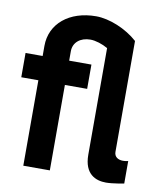

<svg xmlns="http://www.w3.org/2000/svg" viewBox="-81 -765 708 841"><g transform="rotate(10 273.5 -345.0)"><path d="M447 10C478 10 527 0 527 0V-100C527 -100 516 -97 504 -97C483 -97 465 -107 465 -130V-623C414 -669 338 -700 279 -700C160 -700 78 -632 78 -533V-488H2V-380H78V0H196V-380H295V-488H196V-530C196 -569 227 -595 272 -595C295 -595 326 -585 350 -571V-97C350 -10 402 10 447 10Z"/></g></svg>

Font: FREAK Grotesk Next
Style: Bold
Weight: 700
Width: 3
Designer: La Scuola Open Source
Foundry: La Scuola Open Source
Version: Version 1.000;PS 1.0;hotconv 1.0.72;makeotf.lib2.5.5900